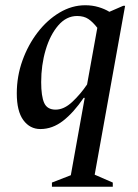

<svg xmlns="http://www.w3.org/2000/svg" viewBox="-20 -482 526 732"><path d="M178 230V214L250 186L303 -109H299Q261 -53 220.5 -21.5Q180 10 134 10Q94 10 69 -24Q44 -58 44 -126Q44 -191 65.5 -251Q87 -311 123.5 -358.5Q160 -406 207 -434Q254 -462 305 -462Q332 -462 355.5 -455Q379 -448 397 -437L450 -460H457L341 184L410 214V230ZM137 -169Q137 -115 148.5 -89.5Q160 -64 192 -64Q224 -64 255.5 -93.5Q287 -123 312 -160L351 -376Q334 -398 317 -409.5Q300 -421 274 -421Q233 -421 202 -385Q171 -349 154 -291.5Q137 -234 137 -169Z"/></svg>

Font: Spectral Medium
Style: Italic
Weight: 500
Italic angle: -10°
Designer: Jean-Baptiste Levee
Foundry: Production Type
Version: Version 2.001